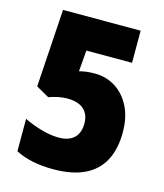

<svg xmlns="http://www.w3.org/2000/svg" viewBox="-109 -796 759 888"><g transform="rotate(15 270.5 -352.0)"><path d="M301.8 -467.8Q356.4 -467.8 400.4 -439.9Q444.3 -412.1 470.2 -360.6Q496.1 -309.1 496.1 -237.8Q496.1 -158.2 466.8 -102.8Q437.5 -47.4 378.2 -18.8Q318.8 9.8 228.5 9.8Q174.8 9.8 129.6 0.5Q84.5 -8.8 47.9 -27.8V-183.1Q84 -165 129.9 -151.6Q175.8 -138.2 214.8 -138.2Q246.6 -138.2 268.8 -148.7Q291 -159.2 302.5 -180.2Q314 -201.2 314 -231.9Q314 -274.9 287.6 -299.1Q261.2 -323.2 208 -323.2Q185.5 -323.2 163.3 -318.4Q141.1 -313.5 120.6 -306.2L58.6 -341.3L82.5 -713.9H454.1V-560.1H235.4L227.1 -459Q245.6 -463.4 262 -465.6Q278.3 -467.8 301.8 -467.8Z"/></g></svg>

Font: Open Sans SemiCondensed ExtraBold
Style: Regular
Weight: 800
Width: 4
Designer: Monotype Design Team
Foundry: Monotype Imaging Inc.
Version: Version 3.000